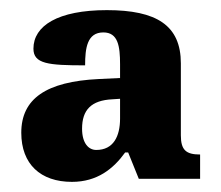

<svg xmlns="http://www.w3.org/2000/svg" viewBox="-20 -739 436 379"><path d="M122 -380C172 -380 204 -406 227 -438H233L254 -386H375V-434C347 -434 337 -443 337 -472V-614C337 -689 289 -719 191 -719C94 -719 46 -688 46 -643C46 -613 75 -610 148 -610C148 -644 152 -675 184 -675C213 -675 217 -648 217 -612V-585L175 -583C71 -578 22 -544 22 -477C22 -415 60 -380 122 -380ZM170 -443C155 -443 142 -456 142 -485C142 -522 160 -541 202 -543L217 -544V-505C217 -470 204 -443 170 -443Z"/></svg>

Font: Noto Serif Devanagari Condensed Black
Style: Regular
Weight: 900
Width: 3
Designer: Universal Thirst, Indian Type Foundry and the Monotype Design Team
Foundry: Monotype Imaging Inc.
Version: Version 2.004